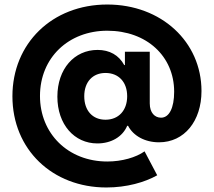

<svg xmlns="http://www.w3.org/2000/svg" viewBox="-20 -671 947 850"><path d="M455 -651C210 -651 35 -478 35 -245C35 -9 212 159 451 159C541 159 621 136 676 105L620 -1C582 26 520 44 455 44C281 44 157 -80 157 -246C157 -416 284 -535 455 -535C629 -535 751 -422 751 -265C751 -193 729 -150 693 -150C665 -150 643 -172 643 -213V-442H533V-383H530C506 -427 465 -450 412 -450C309 -450 234 -366 234 -243C234 -120 309 -36 411 -36C473 -36 523 -66 543 -114H547C570 -70 621 -41 684 -41C796 -41 872 -135 872 -268C872 -486 694 -651 455 -651ZM447 -141C390 -141 353 -181 353 -245C353 -308 390 -348 447 -348C505 -348 543 -308 543 -245C543 -182 505 -141 447 -141Z"/></svg>

Font: UULA Sans
Style: Bold
Weight: 700
Designer: Mohamed Gaber, Laura Garcia Mut
Foundry: Kief Type Foundry
Version: Version 3.006;hotconv 1.0.109;makeotfexe 2.5.65596